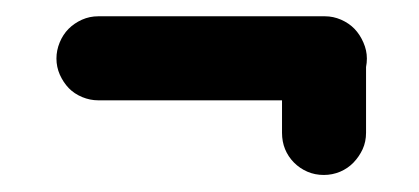

<svg xmlns="http://www.w3.org/2000/svg" viewBox="-20 -273 504 231"><path d="M98.1 -152.3Q88.4 -152.3 78.9 -156.2Q69.3 -160.2 62.7 -167Q56.2 -173.8 52 -183.1Q47.9 -192.4 47.9 -202.6Q47.9 -212.4 51.8 -221.9Q55.7 -231.4 62.5 -238.3Q69.3 -245.1 78.6 -249.3Q87.9 -253.4 98.1 -253.4H371.1Q380.9 -253.4 390.4 -249.3Q399.9 -245.1 406.5 -238.3Q413.1 -231.4 417.2 -221.9Q421.4 -212.4 421.4 -202.6Q421.4 -197.3 420.4 -192.4V-113.3Q420.4 -102.5 416.3 -93.5Q412.1 -84.5 405.3 -77.4Q398.4 -70.3 389.2 -66.4Q379.9 -62.5 369.6 -62.5Q358.9 -62.5 349.9 -66.4Q340.8 -70.3 333.7 -77.4Q326.7 -84.5 323 -93.5Q319.3 -102.5 319.3 -113.3V-152.3Z"/></svg>

Font: TGL 0-17
Style: Regular
Weight: 400
Designer: Peter Wiegel
Foundry: Peter Wiegel
Version: Version 1.003 2010